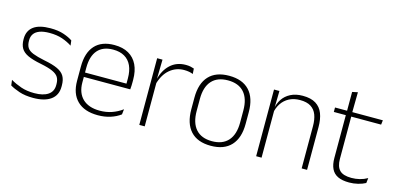

<svg xmlns="http://www.w3.org/2000/svg" viewBox="-61 -981 2796 1353"><g transform="rotate(15 1337.0 -304.5)"><path d="M214.5 10Q156 10 113.5 -4.2Q71 -18.5 44 -35L39 -74.5Q75 -53.5 117 -39Q159 -24.5 214 -24.5Q278.5 -24.5 314 -48.5Q349.5 -72.5 349.5 -119V-127Q349.5 -157 337.5 -176.8Q325.5 -196.5 294.5 -210.5Q263.5 -224.5 206 -236Q144.5 -248 109 -264.5Q73.5 -281 58.5 -306.8Q43.5 -332.5 43.5 -371.5V-376Q43.5 -434 84.5 -465Q125.5 -496 208 -496Q264.5 -496 305 -482.2Q345.5 -468.5 370.5 -451L375 -414Q343.5 -435 303.2 -448.8Q263 -462.5 210 -462.5Q166 -462.5 138 -452Q110 -441.5 96.5 -422.2Q83 -403 83 -376V-371.5Q83 -340.5 95.2 -321.2Q107.5 -302 138.2 -289.8Q169 -277.5 222.5 -266.5Q286 -254.5 322.2 -237.5Q358.5 -220.5 373.5 -194.2Q388.5 -168 388.5 -128.5V-118.5Q388.5 -55.5 343.2 -22.8Q298 10 214.5 10Z M686.5 10Q588.5 10 536 -41.2Q483.5 -92.5 483.5 -187V-290.5Q483.5 -391.5 532 -445Q580.5 -498.5 673.5 -498.5Q735.5 -498.5 777.8 -474.2Q820 -450 841.8 -404.8Q863.5 -359.5 863.5 -295.5V-278Q863.5 -265.5 863 -252.8Q862.5 -240 861 -225.5H824.5Q825 -245.5 825 -263.2Q825 -281 825 -296Q825 -350.5 807.8 -388Q790.5 -425.5 756.8 -445.2Q723 -465 673.5 -465Q599.5 -465 561 -421Q522.5 -377 522.5 -293V-245V-239V-184.5Q522.5 -147 533.5 -117.5Q544.5 -88 565.8 -67.2Q587 -46.5 618.5 -35.5Q650 -24.5 691.5 -24.5Q738.5 -24.5 779 -38.5Q819.5 -52.5 855 -78.5L850.5 -40Q820 -17 778.2 -3.5Q736.5 10 686.5 10ZM503.5 -225.5V-257.5H851V-225.5Z M1024 -305 1011 -334 1021.5 -337.5Q1038 -409.5 1083 -451.5Q1128 -493.5 1196 -493.5Q1215.5 -493.5 1230.5 -490.2Q1245.5 -487 1256 -483L1258.5 -444Q1246 -449.5 1229.5 -452.5Q1213 -455.5 1193.5 -455.5Q1134 -455.5 1089 -417.5Q1044 -379.5 1024 -305ZM987.5 0V-486.5H1026.5L1023.5 -338L1027 -334.5V0Z M1511 12Q1413.5 12 1363.2 -43Q1313 -98 1313 -201V-286.5Q1313 -389.5 1363.5 -444Q1414 -498.5 1511 -498.5Q1608 -498.5 1658.8 -444Q1709.5 -389.5 1709.5 -286.5V-201Q1709.5 -98 1658.8 -43Q1608 12 1511 12ZM1511 -21.5Q1588 -21.5 1628.8 -67.2Q1669.5 -113 1669.5 -199.5V-288Q1669.5 -374 1629 -419.5Q1588.5 -465 1511 -465Q1433.5 -465 1393 -419.5Q1352.5 -374 1352.5 -288V-199.5Q1352.5 -113 1393 -67.2Q1433.5 -21.5 1511 -21.5Z M2172 0V-308Q2172 -356 2159 -390.5Q2146 -425 2116.5 -443.8Q2087 -462.5 2037.5 -462.5Q1992 -462.5 1958 -444.5Q1924 -426.5 1903.5 -395.2Q1883 -364 1876 -324L1865 -356H1875Q1880.5 -394 1901.5 -426Q1922.5 -458 1959.5 -477.2Q1996.5 -496.5 2048.5 -496.5Q2108 -496.5 2143.8 -474.2Q2179.5 -452 2195.5 -410.8Q2211.5 -369.5 2211.5 -311.5V0ZM1840 0V-486.5H1879.5L1877 -362.5L1879.5 -361V0Z M2520.5 9.5Q2469 9.5 2437.2 -5.8Q2405.5 -21 2390.5 -52.2Q2375.5 -83.5 2375.5 -130.5V-459H2415V-134.5Q2415 -79 2440.8 -52.5Q2466.5 -26 2527.5 -26Q2558 -26 2587.2 -33.2Q2616.5 -40.5 2643 -55.5L2638.5 -18.5Q2615.5 -6 2584.2 1.8Q2553 9.5 2520.5 9.5ZM2288 -443V-475.5H2637L2633 -443ZM2376 -469.5V-612.5L2416 -621L2414 -469.5Z"/></g></svg>

Font: Anek Latin ExtraLight
Style: Regular
Weight: 250
Designer: Yesha Goshar
Foundry: Ek Type
Version: Version 1.003